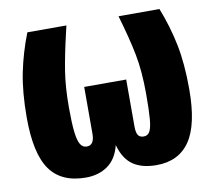

<svg xmlns="http://www.w3.org/2000/svg" viewBox="-79 -787 997 896"><g transform="rotate(-10 419.5 -338.5)"><path d="M804 -304Q804 -136 751 -58.5Q698 19 593 19Q523 19 481 -10.5Q439 -40 421 -106Q405 -42 362 -11.5Q319 19 258 19Q142 19 88 -57.5Q34 -134 34 -304Q34 -425 52.5 -516Q71 -607 106 -696H291L282 -657Q259 -559 247.5 -485.5Q236 -412 236 -316Q236 -242 241 -200Q246 -158 257 -140.5Q268 -123 287 -123Q323 -123 323 -177V-399H522V-177Q522 -148 530 -135.5Q538 -123 557 -123Q576 -123 585.5 -140Q595 -157 598.5 -197.5Q602 -238 602 -316Q602 -425 586 -506Q570 -587 538 -696H732Q767 -607 785.5 -516Q804 -425 804 -304Z"/></g></svg>

Font: Fira Sans Condensed Black
Style: Regular
Weight: 900
Width: 3
Designer: Carrois Corporate & Edenspiekermann AG
Foundry: Carrois Corporate GbR & Edenspiekermann AG
Version: Version 4.203